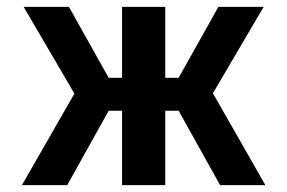

<svg xmlns="http://www.w3.org/2000/svg" viewBox="-20 -540 838 560"><path d="M336 -520H462V-313H501L617 -520H749L601 -268L754 0H622L501 -217H462V0H336V-217H297L176 0H44L197 -267L49 -520H181L297 -313H336Z"/></svg>

Font: M PLUS 1p
Style: Bold
Weight: 700
Version: Version 1.062